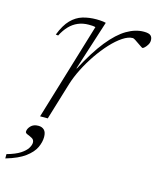

<svg xmlns="http://www.w3.org/2000/svg" viewBox="-149 -578 726 883"><g transform="rotate(15 214.0 -136.0)"><path d="M205 -462Q199 -464 190.2 -464.5Q181.5 -465 173 -465Q145 -465 122.2 -455.2Q99.5 -445.5 81.5 -426.8Q63.5 -408 49.5 -380.5L38 -382Q56.5 -430 81 -455Q105.5 -480 135.5 -489Q165.5 -498 201 -498Q208.5 -498 217 -497.5Q225.5 -497 233.5 -496Q241.5 -495 246 -493.5L170 -256.5H172Q218 -344 261.2 -397.8Q304.5 -451.5 345.5 -475.5Q386.5 -499.5 426.5 -499.5Q450 -499.5 458.8 -491.8Q467.5 -484 467.5 -469Q467.5 -458 461.5 -448Q455.5 -438 448.8 -431.8Q442 -425.5 439 -425.5Q437 -425.5 429.8 -430.5Q422.5 -435.5 413.5 -441.5Q405 -447.5 396.8 -452.8Q388.5 -458 384.5 -458Q363 -458 336.8 -440.5Q310.5 -423 283.2 -393.5Q256 -364 231 -327.5Q206 -291 186.5 -252.2Q167 -213.5 156 -178L102 0H65.5ZM21 85Q21 71 33.8 57.5Q46.5 44 70 44Q87 44 97.5 54.2Q108 64.5 108 87.5Q108 111.5 95.8 137.8Q83.5 164 51.5 187.8Q19.5 211.5 -39 228.5V208Q2 196.5 24.5 181.8Q47 167 56 152Q65 137 65 126Q65 112 54 106Q43 100 32 95.8Q21 91.5 21 85Z"/></g></svg>

Font: Newsreader 9pt ExtraLight
Style: Italic
Weight: 250
Italic angle: -17°
Designer: Hugues Gentile
Foundry: Production Type
Version: Version 1.003